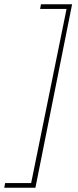

<svg xmlns="http://www.w3.org/2000/svg" viewBox="-84 -728 366 900"><path d="M-64 152 -60 130H62L228 -686H104L108 -708H254L82 152Z"/></svg>

Font: Source Sans 3
Style: Italic
Weight: 200
Italic angle: -11°
Designer: Paul D. Hunt
Foundry: Adobe
Version: Version 3.046;hotconv 1.0.118;makeotfexe 2.5.65603